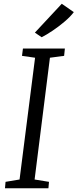

<svg xmlns="http://www.w3.org/2000/svg" viewBox="-20 -1001 412 1021"><path d="M6.5 0 9.5 -34 84 -46.5 166.5 -694 97 -704 102 -743H325L321 -704L245.5 -694L164 -46.5L240.5 -34L237.5 0ZM201.5 -803 165.5 -827.5 308.5 -981 372.5 -936.5Q355.5 -913.5 324.5 -887Q293.5 -860.5 260 -838Q226.5 -815.5 201.5 -803Z"/></svg>

Font: Merriweather 24pt Light
Style: Italic
Weight: 300
Italic angle: -7.8°
Version: Version 2.101